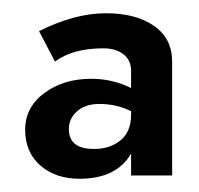

<svg xmlns="http://www.w3.org/2000/svg" viewBox="-20 -725 300 290"><path d="M84 -530Q84 -500 122 -500Q146 -500 162 -513Q178 -526 178 -552V-557Q156 -568 130 -568Q109 -568 96.5 -557Q84 -546 84 -530ZM63 -632 39 -678Q93 -705 140 -705Q185 -705 212.5 -686Q240 -667 240 -632V-460H178V-493Q156 -455 100 -455Q64 -455 41 -475Q18 -495 18 -529Q18 -563 47 -584.5Q76 -606 118 -606Q150 -606 178 -592V-618Q178 -634 166.5 -643Q155 -652 136 -652Q90 -652 63 -632Z"/></svg>

Font: Renner*
Style: Semi
Weight: 600
Version: Version 003.000 ; ttfautohint (v0.97) -l 8 -r 50 -G 200 -x 1